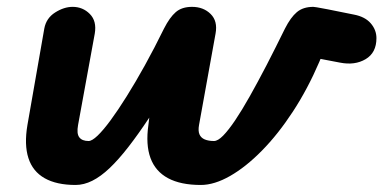

<svg xmlns="http://www.w3.org/2000/svg" viewBox="-20 -520 1090 546"><path d="M195 6Q141 6 107 -13.2Q73 -32.5 60.8 -70.5Q48.5 -108.5 58 -164.5L106 -439Q111.5 -468.5 136.8 -484.5Q162 -500.5 186.5 -500.5Q215.5 -500.5 235.5 -480.2Q255.5 -460 249.5 -424.5L202 -164.5Q197.5 -140 205.5 -129.5Q213.5 -119 232 -119Q241.5 -119 257.5 -134.2Q273.5 -149.5 294.5 -178Q315.5 -206.5 340.2 -246Q365 -285.5 392 -334.2Q419 -383 446.5 -439Q462.5 -470.5 479.8 -485.5Q497 -500.5 526 -500.5Q558.5 -500.5 579 -480.2Q599.5 -460 593 -424.5L546 -164.5Q543 -148 547.2 -138Q551.5 -128 562.2 -123.5Q573 -119 588.5 -119Q599.5 -119 614.5 -134.2Q629.5 -149.5 648.8 -178Q668 -206.5 690.2 -246Q712.5 -285.5 737.8 -334.2Q763 -383 790.5 -439Q806.5 -470.5 824.2 -485.5Q842 -500.5 871 -500.5Q873.5 -500.5 881 -499.2Q888.5 -498 912 -493.5Q935.5 -489 986.5 -478.5Q1018 -472.5 1034.2 -453.8Q1050.5 -435 1050.5 -411.5Q1050.5 -370 1019.8 -351.8Q989 -333.5 946.5 -342L891.5 -352.5L888 -344Q855 -267 813 -202.8Q771 -138.5 725 -91.8Q679 -45 634.2 -19.5Q589.5 6 551 6Q494 6 458 -13.2Q422 -32.5 408 -70.5Q394 -108.5 402 -164.5L404.5 -185.5Q373 -138 345 -102Q317 -66 291.8 -42Q266.5 -18 242.5 -6Q218.5 6 195 6Z"/></svg>

Font: Edu AU VIC WA NT Pre
Style: Bold
Weight: 700
Designer: Tina and Corey Anderson, Eben Sorkin, Mirko Velimirovic
Foundry: Google for Education
Version: Version 1.001